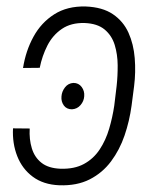

<svg xmlns="http://www.w3.org/2000/svg" viewBox="-20 -559 480 590"><path d="M20 -164.6 71.3 -164.1Q69.3 -130.9 77.9 -103Q86.4 -75.2 107.7 -58.6Q128.9 -42 165.5 -40.5Q208.5 -39.1 238 -55.2Q267.6 -71.3 286.4 -99.9Q305.2 -128.4 315.4 -163.3Q325.7 -198.2 331.1 -234.4L338.4 -294.9Q341.8 -325.2 341.6 -358.6Q341.3 -392.1 332.5 -420.9Q323.7 -449.7 301.5 -468.3Q279.3 -486.8 239.7 -488.3Q198.2 -489.3 170.2 -470.2Q142.1 -451.2 125.7 -419.2Q109.4 -387.2 102.1 -350.6L50.8 -350.1Q59.1 -402.8 82.8 -446Q106.4 -489.3 146.5 -514.9Q186.5 -540.5 243.2 -539.1Q294.9 -537.1 326.9 -515.4Q358.9 -493.7 374.8 -458.5Q390.6 -423.3 394 -380.4Q397.5 -337.4 392.1 -294.4L384.3 -234.4Q377.9 -187 362.8 -142.8Q347.7 -98.6 321.3 -63.2Q294.9 -27.8 255.6 -7.8Q216.3 12.2 162.1 10.3Q113.3 8.3 80.8 -15.9Q48.3 -40 33 -79.1Q17.6 -118.2 20 -164.6ZM201.2 -223.1Q184.6 -223.1 176 -235.1Q167.5 -247.1 168.9 -262.7Q169.9 -277.8 179.7 -290.5Q189.5 -303.2 205.6 -304.2Q221.7 -304.2 231 -291.7Q240.2 -279.3 238.8 -263.2Q237.8 -248 227.5 -236.1Q217.3 -224.1 201.2 -223.1Z"/></svg>

Font: Roboto Condensed Light
Style: Italic
Weight: 300
Italic angle: -12°
Designer: Christian Robertson
Foundry: Google
Version: Version 3.0; 2020